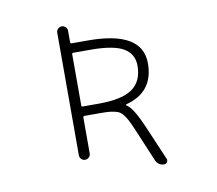

<svg xmlns="http://www.w3.org/2000/svg" viewBox="-88 -858 1175 1038"><g transform="rotate(-10 500.0 -338.5)"><path d="M351.6 -602.5Q344.7 -602.5 344.7 -595.7V-314.5Q344.7 -307.6 351.6 -307.6H438.5Q568.4 -307.6 625 -348.1Q681.6 -388.7 681.6 -473.6Q681.6 -538.1 627.4 -570.3Q573.2 -602.5 445.3 -602.5ZM285.2 -50.8V-724.6Q285.2 -736.3 293.9 -745.1Q302.7 -753.9 314.9 -753.9Q327.1 -753.9 335.9 -745.1Q344.7 -736.3 344.7 -724.6V-662.1Q344.7 -654.3 351.6 -654.3H441.4Q739.3 -654.3 739.3 -476.6Q739.3 -318.4 585.9 -278.3Q584 -277.3 584 -275.4Q584 -273.4 585 -272.5Q603.5 -260.7 619.1 -236.3Q640.6 -204.1 668.9 -138.7L749 48.8Q751 52.7 751 56.6Q751 62.5 748 68.4Q741.2 77.1 730.5 77.1Q715.8 77.1 704.1 69.3Q692.4 61.5 686.5 48.8L611.3 -129.9Q594.7 -168.9 584 -189.5Q573.2 -210 560.5 -225.1Q547.9 -240.2 531.2 -245.6Q514.6 -251 495.6 -253.4Q476.6 -255.9 438.5 -255.9H351.6Q344.7 -255.9 344.7 -248V-50.8Q344.7 -39.1 335.9 -30.3Q327.1 -21.5 314.9 -21.5Q302.7 -21.5 293.9 -30.3Q285.2 -39.1 285.2 -50.8Z"/></g></svg>

Font: Rounded-X Mgen+ 2m light
Style: Regular
Weight: 200
Designer: [Source Han Sans]
Ryoko NISHIZUKA  (kana & ideographs); Paul D. Hunt (Latin, Greek & Cyrillic); Wenlong ZHANG  (bopomofo
Version: Version 1.059.20150602